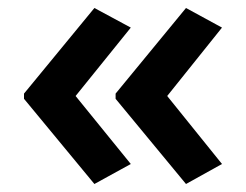

<svg xmlns="http://www.w3.org/2000/svg" viewBox="-20 -510 615 480"><path d="M40 -276V-263L216 -50L307 -100L169 -270L307 -441L216 -490ZM269 -276V-263L445 -50L535 -100L398 -270L535 -441L445 -490Z"/></svg>

Font: Noto Sans Sinhala SemiBold
Style: Regular
Weight: 600
Designer: Jelle Bosma - Monotype Design Team
Foundry: Monotype Imaging Inc.
Version: Version 2.006